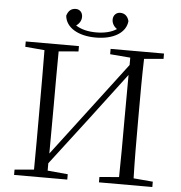

<svg xmlns="http://www.w3.org/2000/svg" viewBox="-60 -981 981 1039"><g transform="rotate(5 430.0 -462.0)"><path d="M430 -779C526 -779 593 -819 599 -883C592 -910 575 -924 551 -924C531 -924 513 -909 513 -884C513 -865 523 -847 541 -835C513 -816 474 -807 430 -807C386 -807 348 -816 319 -835C337 -847 347 -865 347 -884C347 -909 330 -924 310 -924C285 -924 269 -910 261 -883C267 -819 334 -779 430 -779ZM516 -696 626 -687V-647L428 -386L235 -132L236 -390C236 -490 236 -590 237 -687L344 -696V-725H55V-696L160 -687C161 -590 161 -490 161 -390V-335C161 -235 161 -136 160 -38L55 -29V0H344V-29L234 -39V-79L429 -334L625 -593L624 -341C624 -236 624 -136 622 -38L516 -29V0H806V-29L701 -38C698 -137 698 -235 698 -335V-390C698 -490 698 -590 701 -687L806 -696V-725H516Z"/></g></svg>

Font: Noto Serif CJK TC Light
Style: Regular
Weight: 300
Designer: Ryoko NISHIZUKA 西塚涼子 (kana & ideographs); Frank Grießhammer (Latin, Greek & Cyrillic); Wenlong ZHANG 张文龙 (bopomofo); San
Foundry: Adobe
Version: Version 2.001;hotconv 1.1.0;makeotfexe 2.6.0